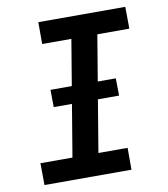

<svg xmlns="http://www.w3.org/2000/svg" viewBox="-82 -805 765 874"><g transform="rotate(-10 300.0 -367.5)"><path d="M455 0H53L52 -101H200L289 -634H154V-735H556L557 -634H409L320 -101H455ZM458 -342H156L155 -422H457Z"/></g></svg>

Font: Iosevka Extended
Style: Bold Italic
Weight: 700
Width: 7
Italic angle: -9°
Monospace: yes
Designer: Belleve Invis
Foundry: Belleve Invis
Version: Version 32.5.0; ttfautohint (v1.8.4)